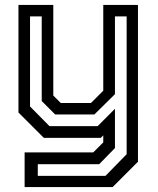

<svg xmlns="http://www.w3.org/2000/svg" viewBox="-20 -560 643 780"><path d="M158 0 55 -103V-540H196.5V-172L227 -141.5H349.5L399.5 -191.5V-540H540.5V97L437.5 200H80V59H359L399.5 18.5V-10L389.5 0ZM133.5 154.5H408.5L494.5 66.5V-493.5H447V-177.5L363.5 -95H204L149.5 -149.5V-493.5H102V-127.5L181 -47.5H376.5L447 -118V41.5L383 107H133.5Z"/></svg>

Font: Tourney Medium
Style: Regular
Weight: 500
Designer: Tyler Finck
Foundry: Etcetera Type Co
Version: Version 1.015